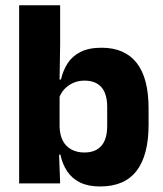

<svg xmlns="http://www.w3.org/2000/svg" viewBox="-20 -680 606 712"><path d="M351.5 11.5Q307.5 11.5 277.5 -3Q247.5 -17.5 229.5 -44.2Q211.5 -71 204 -106.5H164.5L201 -209.5Q202 -179 213 -158Q224 -137 244.5 -125.8Q265 -114.5 292.5 -114.5Q334.5 -114.5 356 -139.2Q377.5 -164 377.5 -213.5V-283Q377.5 -332 356.2 -356.5Q335 -381 293 -381Q269.5 -381 250.2 -372Q231 -363 217.8 -348.2Q204.5 -333.5 198.5 -314.5L164 -385H206Q213.5 -418 230.5 -444.8Q247.5 -471.5 278.2 -487.2Q309 -503 356.5 -503Q442.5 -503 486.8 -446.8Q531 -390.5 531 -278V-218Q531 -104.5 486.5 -46.5Q442 11.5 351.5 11.5ZM51 0V-660.5H203V-513.5L200.5 -356L201 -342.5V-154L198.5 -124.5L203 0Z"/></svg>

Font: Anek Gurmukhi Medium
Style: Bold
Weight: 700
Version: Version 1.003